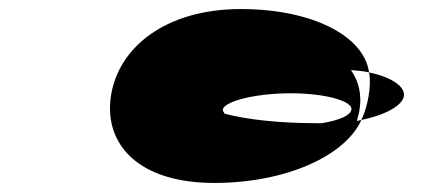

<svg xmlns="http://www.w3.org/2000/svg" viewBox="-20 -708 985 424"><path d="M225 -496C209 -390 285 -304 453 -304C610 -304 742 -363 778 -443C775 -442 772 -442 768 -441C770 -449 773 -458 774 -466C779 -498 773 -528 755 -553C772 -552 783 -551 795 -548C784 -629 669 -688 512 -688C344 -688 241 -602 225 -496ZM472 -466C475 -484 543 -502 622 -502C701 -502 759 -484 756 -466C754 -454 733 -443 691 -436H677C597 -436 524 -444 476 -457C474 -460 472 -463 472 -466ZM778 -443C831 -454 869 -475 872 -496C875 -517 844 -538 795 -548C798 -532 797 -514 794 -496C791 -478 786 -460 778 -443Z"/></svg>

Font: Ampere
Style: SCUltExtIta
Weight: 400
Version: Version 1